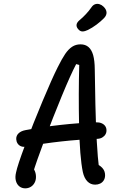

<svg xmlns="http://www.w3.org/2000/svg" viewBox="-20 -973 660 1014"><path d="M64.8 -62.3Q71.8 -98.2 113.3 -208.9Q154.8 -319.7 204.8 -439Q254.8 -558.3 284.3 -617Q307 -662.7 324.3 -688.1Q341.7 -713.5 361.1 -726.2Q380.5 -738.8 405.2 -738.8Q431.2 -738.8 447.7 -724.3Q464.2 -709.8 472.1 -681.5Q480 -653.2 480.5 -607.3Q481.2 -542.3 483.8 -421Q486.3 -311.3 491.2 -225.3Q496 -139.3 503.2 -82.5L478.7 -112.8Q506.2 -101.8 520.6 -85.9Q535 -70 535 -47.7Q535 -31.8 527.8 -20.4Q520.5 -9 508.6 -3.4Q496.7 2.2 482.5 2.2Q458.3 2.2 441.5 -15Q424.7 -32.2 417.5 -64.3Q401 -143.7 397.6 -312.2Q394.2 -480.8 398.5 -630L382.3 -634.5Q353.3 -579.5 306.3 -465.7Q259.3 -351.8 215.9 -236Q172.5 -120.2 153.2 -57L130.3 -94.7Q150.2 -94.7 160.1 -77.5Q170 -60.3 170 -38.8Q170 -20.8 162.3 -7.1Q154.7 6.7 141.8 14.2Q128.8 21.7 113.5 21.7Q95.3 21.7 82 11.1Q68.7 0.5 63.8 -18.5Q58.8 -37.5 64.8 -62.3ZM65.7 -238.2Q65 -256.2 78 -268.8Q91 -281.3 114.2 -285.7Q205.3 -302.8 301.2 -313.4Q397 -324 487.5 -327Q503.8 -327.5 516.1 -322.3Q528.3 -317.2 535.2 -307.8Q542 -298.3 542.3 -286.2Q543 -274 537.2 -263.8Q531.3 -253.5 520 -246.8Q508.7 -240.2 493.2 -239.7Q401 -236.7 304.7 -226.1Q208.3 -215.5 116.8 -198.3Q102.5 -195.8 91 -200.5Q79.5 -205.2 72.9 -215.2Q66.3 -225.3 65.7 -238.2ZM444.3 -814.8Q467 -826 489.7 -842.9Q512.3 -859.8 529.8 -877.7Q543.7 -892.5 542.6 -908.2Q541.5 -923.8 526.7 -938Q517.2 -947.3 505.3 -950.9Q493.5 -954.5 482.1 -950.5Q470.7 -946.5 462.3 -933.5Q450.7 -916.5 433.9 -898.5Q417.2 -880.5 399.7 -866.2Q385.3 -853.8 384.2 -841.5Q383.2 -829.2 394.3 -817.5Q404.2 -806.5 416.5 -806.9Q428.8 -807.3 444.3 -814.8Z"/></svg>

Font: Monaspace Radon Var
Style: Regular
Weight: 400
Designer: Riley Cran and the Lettermatic Team
Version: Version 1.000 (Monaspace Radon Var)